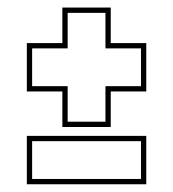

<svg xmlns="http://www.w3.org/2000/svg" viewBox="-20 -605 458 508"><path d="M145 -269V-363H51V-491H145V-585H273V-491H367V-363H273V-269ZM159 -283H259V-377H353V-477H259V-571H159V-477H65V-377H159ZM51 -117.5V-245.5H367V-117.5ZM65 -131.5H353V-231.5H65Z"/></svg>

Font: Tourney Thin
Style: Regular
Weight: 100
Designer: Tyler Finck
Foundry: Etcetera Type Co
Version: Version 1.015